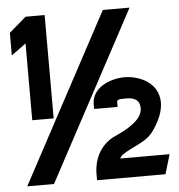

<svg xmlns="http://www.w3.org/2000/svg" viewBox="-52 -773 767 822"><g transform="rotate(-5 331.5 -362.0)"><path d="M15 -564 78 -610V-280H170V-724H88L15 -661ZM32 0H147L535 -724H420ZM332 0H626L651 -84H439C442 -90 446 -96 449 -98C500 -134 556 -141 591 -194C662 -298 634 -371 577 -405C548 -422 515 -429 487 -429C426 -429 346 -397 346 -325V-305H447V-325C447 -336 453 -338 487 -338C527 -338 545 -322 545 -291C545 -258 516 -221 427 -182C374 -159 330 -104 332 -19Z"/></g></svg>

Font: Charger Sport
Style: Blk
Weight: 900
Designer: Jasper
Foundry: Cannot Into Space Fonts
Version: Version 1.1